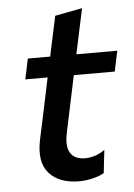

<svg xmlns="http://www.w3.org/2000/svg" viewBox="-51 -719 537 771"><g transform="rotate(-5 217.5 -334.0)"><path d="M237.5 12Q157 12 116.5 -33.5Q76 -79 95 -169Q109 -234 121.5 -293Q134 -352 147 -414.5H57L74.5 -497H164.5Q173.5 -540.5 181.8 -578.8Q190 -617 199 -658.5L309 -679.5Q298.5 -630 289.5 -588.5Q280.5 -547 270 -497H435L417.5 -414.5H252.5L205 -189Q192.5 -132 210 -105Q227.5 -78 269 -78Q287.5 -78 308 -84.2Q328.5 -90.5 348.5 -105L338 -12.5Q323 -2.5 293.8 4.8Q264.5 12 237.5 12Z"/></g></svg>

Font: Commissioner Medium
Style: Italic
Weight: 500
Italic angle: -12°
Designer: Kostas Bartsokas
Foundry: Kostas Bartsokas
Version: Version 1.000; ttfautohint (v1.8.3)